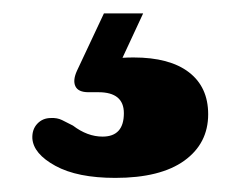

<svg xmlns="http://www.w3.org/2000/svg" viewBox="-20 -28 357 279"><path d="M131 -8.5H188L158 56Q165.5 55.5 174 55.5Q226.5 55.5 254.5 77Q282.5 98.5 282.5 138Q282.5 180.5 247.8 205.5Q213 230.5 147.5 230.5Q92.5 230.5 60.5 213Q28.5 195.5 27 173Q26.5 160 34.2 151.8Q42 143.5 54 143.5Q63 143 70.2 146.5Q77.5 150 86 154.5Q107 170.5 129 170.5Q160 170.5 160 136.5Q160 106 123 106H108.5Q93.5 106 89.5 97.2Q85.5 88.5 92 74.5Z"/></svg>

Font: Fraunces 9pt Soft Black
Style: Regular
Weight: 900
Version: Version 1.000;[b76b70a41]